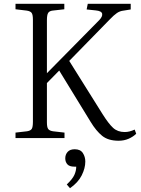

<svg xmlns="http://www.w3.org/2000/svg" viewBox="-20 -730 747 1015"><path d="M607 14Q552 14 520 -12Q488 -38 459 -86L293 -357L228 -291V-83Q228 -58 234.5 -48.5Q241 -39 260 -36L321 -29V0H62V-29L123 -36Q142 -39 148 -49Q154 -59 154 -86V-626Q154 -652 147.5 -661.5Q141 -671 121 -674L62 -681V-710H320V-681L258 -674Q241 -672 234.5 -661.5Q228 -651 228 -623V-343L505 -624Q523 -643 520 -657.5Q517 -672 486 -675L438 -680L444 -710H671V-680L634 -674Q614 -672 598 -661Q582 -650 560 -627L346 -408L522 -127Q554 -76 578 -54Q602 -32 639 -32Q653 -32 666 -35.5Q679 -39 692 -45L700 -23Q684 -7 660 3.5Q636 14 607 14ZM350 265 333 245Q363 217 373 195Q383 173 383 151H373Q347 151 336 138.5Q325 126 325 107Q325 87 337.5 73Q350 59 375 59Q405 59 418 79Q431 99 431 124Q431 159 412 197Q393 235 350 265Z"/></svg>

Font: Literata 36pt Light
Style: Regular
Weight: 300
Designer: Latin by Veronika Burian and Jose Scaglione. Greek by Irene Vlachou. Cyrillic by Vera Evstafieva.
Foundry: TypeTogether
Version: Version 3.002